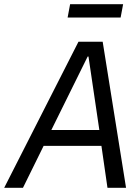

<svg xmlns="http://www.w3.org/2000/svg" viewBox="-60 -900 673 920"><path d="M-40 0H50L149 -201H426L455 0H544L432 -700H316ZM264 -816H518L530 -880H276ZM186 -277 360 -629H364L416 -277Z"/></svg>

Font: Fixel Text 20240404
Style: Italic
Weight: 400
Width: 4
Italic angle: -10°
Designer: AlfaBravo + MacPaw
Foundry: Kyrylo Tkachov, Marchela Mozhyna, Serhii Makarenko, Maria Weinstein, Zakhar Kryvoshyya
Version: Version 1.211;Glyphs 3.2 (3225)